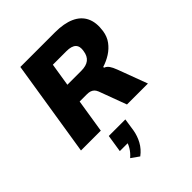

<svg xmlns="http://www.w3.org/2000/svg" viewBox="-277 -857 1328 1328"><g transform="rotate(-45 387.0 -193.0)"><path d="M47 0 159 -705H498Q586 -705 643.5 -679Q701 -653 725.5 -602Q750 -551 739 -476Q732 -429 706.5 -394.5Q681 -360 644 -336.5Q607 -313 565 -300L564 -292L570 -290Q585 -283 596.5 -267Q608 -251 621 -217L702 0H497L422 -202Q415 -219 405.5 -228Q396 -237 383 -241.5Q370 -246 350 -246H280L241 0ZM302 -388H437Q487 -388 513.5 -409Q540 -430 546 -473Q554 -515 533 -536Q512 -557 462 -557H329ZM308 319 250 278Q279 253 296 224Q313 195 316 172L347 193H234L254 65H416L402 158Q394 205 371.5 246.5Q349 288 308 319Z"/></g></svg>

Font: Nunito Sans 6pt Black
Style: Italic
Weight: 900
Italic angle: -9°
Version: Version 3.101;gftools[0.9.27]